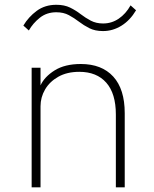

<svg xmlns="http://www.w3.org/2000/svg" viewBox="-20 -802 660 822"><path d="M115.5 0H153.5V-347Q153.5 -385.5 173 -419Q192.5 -452.5 229.8 -473.5Q267 -494.5 319.5 -494.5Q394 -494.5 435 -448Q476 -401.5 476 -312V0H514V-317.5Q514 -420.5 464.8 -474.2Q415.5 -528 326 -528Q258 -528 214.2 -500.8Q170.5 -473.5 153.5 -436.5V-512H115.5ZM421 -669Q463 -669 500 -692Q537 -715 562.5 -758L539 -779Q518.5 -742.5 488.2 -722Q458 -701.5 421.5 -701.5Q391.5 -701.5 368.8 -713.5Q346 -725.5 325.2 -741.5Q304.5 -757.5 280 -769.5Q255.5 -781.5 221 -781.5Q172.5 -781.5 137.2 -755.5Q102 -729.5 80 -692.5L103.5 -671.5Q121 -702.5 150.5 -726Q180 -749.5 221 -749.5Q252 -749.5 274.8 -737.2Q297.5 -725 318 -709.2Q338.5 -693.5 362.8 -681.2Q387 -669 421 -669Z"/></svg>

Font: Spartan ExtraLight
Style: Regular
Weight: 200
Designer: Matt Bailey, Mirko Velimirovic
Foundry: Matt Bailey
Version: Version 1.003; ttfautohint (v1.8.3)